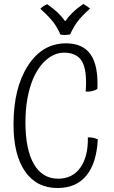

<svg xmlns="http://www.w3.org/2000/svg" viewBox="-20 -911 575 966"><path d="M422 -220Q437 -220 447.5 -218Q458 -216 472 -210Q466 -90 414.5 -27.5Q363 35 270 35Q164 35 106 -48.5Q48 -132 48 -285Q48 -468 120.5 -580.5Q193 -693 312 -693Q397 -693 436 -637Q475 -581 470 -464Q461 -457 444.5 -453Q428 -449 411 -450Q419 -555 393.5 -600.5Q368 -646 302 -646Q255 -646 213.5 -610.5Q172 -575 145 -511Q127 -467 117.5 -413Q108 -359 108 -296Q108 -159 150.5 -85.5Q193 -12 273 -12Q345 -12 384.5 -68Q424 -124 422 -220ZM183 -867Q192 -876 199.5 -880.5Q207 -885 217 -890Q250 -867 270.5 -847.5Q291 -828 308 -804Q324 -827 345 -847.5Q366 -868 399 -891Q410 -885 418 -879.5Q426 -874 433 -868Q391 -830 370.5 -803Q350 -776 333 -738Q328 -737 320.5 -736Q313 -735 307 -735Q303 -735 296 -735.5Q289 -736 284 -737Q269 -772 248.5 -799Q228 -826 183 -867Z"/></svg>

Font: Atma Light
Style: Regular
Weight: 300
Designer: Gregori Vincens, Jeremie Hornus, Riccardo Olocco, Yoann Minet.
Foundry: black foundry
Version: Version 1.102;PS 1.100;hotconv 1.0.86;makeotf.lib2.5.63406